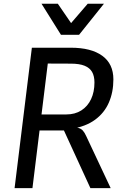

<svg xmlns="http://www.w3.org/2000/svg" viewBox="-20 -974 640 994"><path d="M448 0 311 -298.5H172L139.5 -306L162 -365.5L164 -381.5H323Q368.5 -381.5 401.2 -402.5Q434 -423.5 451.5 -460.8Q469 -498 469 -547Q469 -579.5 457 -601Q445 -622.5 418.2 -633.5Q391.5 -644.5 346.5 -644.5L224 -645L226.5 -669L191.5 -727Q214.5 -727 243 -727Q271.5 -727 299 -727Q326.5 -727 346.5 -727Q452 -727 509.5 -685.2Q567 -643.5 567 -563Q567 -496.5 543.5 -442.8Q520 -389 471.8 -353.8Q423.5 -318.5 348 -306.5L351.5 -313Q374 -315 387.2 -311.2Q400.5 -307.5 409.5 -297.2Q418.5 -287 426.5 -269L553 0ZM55.5 0 145 -727H237.5L148 0ZM295.5 -794 195 -954.5H279.5L348 -854.5L434 -954.5H518L389.5 -794Z"/></svg>

Font: Spline Sans Mono
Style: Italic
Weight: 400
Italic angle: -4°
Monospace: yes
Designer: Eben Sorkin, Mirko Velimirovic
Foundry: Sorkin Type
Version: Version 1.004